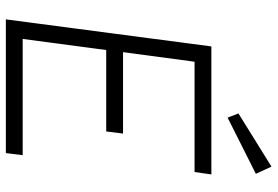

<svg xmlns="http://www.w3.org/2000/svg" viewBox="-162 -762 924 639"><g transform="rotate(90 299.5 -442.0)"><path d="M134 -684H560L552 -628H185L153 -390H424L417 -334H146L109 -56H496L489 0H44ZM357 -774 534 -884 558 -832 371 -738Z"/></g></svg>

Font: Bellota Text
Style: Italic
Weight: 400
Italic angle: -7.5°
Designer: Kemie Guaida
Foundry: Kemie Guaida
Version: Version 4.001